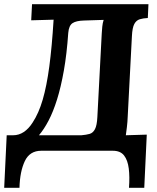

<svg xmlns="http://www.w3.org/2000/svg" viewBox="-41 -720 752 917"><path d="M589 -547 569 -164Q568 -137 565 -112.5Q562 -88 560 -74L660 -77L648 177H575Q579 125 574 85Q569 45 551.5 22.5Q534 0 498 0H156Q101 0 77.5 49.5Q54 99 52 177H-21L-9 -74H22Q49 -74 72.5 -89.5Q96 -105 115 -135Q144 -179 163 -244Q182 -309 194.5 -402.5Q207 -496 215 -626L108 -623L112 -700H668L665 -634Q643 -633 626.5 -628Q610 -623 600.5 -605.5Q591 -588 589 -547ZM145 -74H348Q371 -76 387 -80.5Q403 -85 412.5 -103Q422 -121 424 -161L445 -561Q446 -577 447.5 -593Q449 -609 454 -625L360 -622Q323 -621 305.5 -609.5Q288 -598 285 -563Q278 -462 264 -383Q250 -304 231.5 -245Q213 -186 191 -144Q169 -102 145 -74Z"/></svg>

Font: Lora Italic
Style: Italic
Weight: 400
Italic angle: -3°
Designer: Olga Karpushina, Alexei Vanyashin (Cyrillic)
Foundry: Cyreal
Version: Version 2.210; ttfautohint (v1.8.1.43-b0c9)